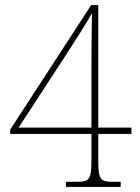

<svg xmlns="http://www.w3.org/2000/svg" viewBox="-20 -734 550 754"><path d="M239 0H454V-20H424C373 -20 366 -30 366 -105V-208H496V-233H366V-714H338L20 -225V-208H339V-105C339 -30 332 -20 281 -20H239ZM53 -233 235 -512C266 -559 330 -660 341 -682C340 -619 339 -506 339 -448V-233Z"/></svg>

Font: Noto Serif Devanagari SemiCondensed Thin
Style: Regular
Weight: 100
Width: 4
Designer: Universal Thirst, Indian Type Foundry and the Monotype Design Team
Foundry: Monotype Imaging Inc.
Version: Version 2.004